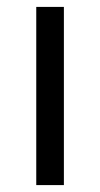

<svg xmlns="http://www.w3.org/2000/svg" viewBox="-20 -536 290 556"><path d="M85 0V-516H165V0Z"/></svg>

Font: IBM Plex Sans Thai
Style: Regular
Weight: 400
Designer: Mike Abbink, Paul van der Laan, Pieter van Rosmalen, Ben Mitchell, Mark Frömberg
Foundry: Bold Monday
Version: Version 1.1